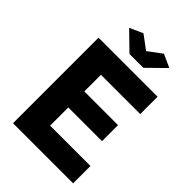

<svg xmlns="http://www.w3.org/2000/svg" viewBox="-264 -1021 1127 1127"><g transform="rotate(45 299.5 -457.5)"><path d="M264 -771H379L488 -878L406 -915L321 -852L236 -915L154 -878ZM232 -295H512V-428H232V-566H558V-710H68V0H567V-144H232Z"/></g></svg>

Font: RT Raleway ExtraBold
Style: Regular
Weight: 400
Designer: Matt McInerney, Pablo Impallari, Rodrigo Fuenzalida — Edited by Milan Moffatt in April 2016
Foundry: Matt McInerney, Pablo Impallari, Rodrigo Fuenzalida — Edited by Milan Moffatt in April 2016
Version: Version 3.001